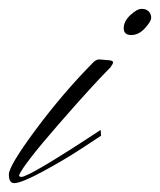

<svg xmlns="http://www.w3.org/2000/svg" viewBox="-46 -412 361 433"><path d="M250 -333Q233 -333 233 -348.5Q233 -364 248 -378Q263 -392 273.5 -392Q284 -392 289.5 -386Q295 -380 295 -372Q295 -364 281 -348.5Q267 -333 250 -333ZM-3 -17Q8 -42 85.5 -131Q163 -220 203 -260Q209 -268 209 -271.5Q209 -275 201 -276L178 -278Q170 -278 163 -270Q95 -201 34.5 -119.5Q-26 -38 -26 -18.5Q-26 1 -14 1Q2 1 51 -25.5Q100 -52 141 -79L182 -106L181 -119Q20 -13 2 -13Q-3 -13 -3 -17Z"/></svg>

Font: Herr Von Muellerhoff
Style: Regular
Weight: 400
Version: Version 1.000